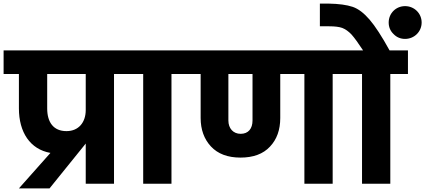

<svg xmlns="http://www.w3.org/2000/svg" viewBox="-37 -1020 2361 1066"><path d="M-17 -609H68V-418C68 -286 130 -191 243 -171L68 26H238L439 -223V0H596V-609H694V-740H-17ZM439 -609V-409C439 -341 400 -292 332 -292C260 -292 225 -341 225 -418V-609Z M758 -609V0H915V-609H1013V-740H660V-609Z M1077 -609V-365C1077 -301 1096 -248 1134 -207C1172 -166 1227 -145 1298 -145C1369 -145 1424 -165 1462 -206C1500 -246 1519 -299 1519 -365V-609H1653V0H1810V-609H1909V-740H979V-609ZM1231 -351V-609H1365V-351C1365 -306 1342 -277 1299 -277C1258 -277 1231 -307 1231 -351Z M1791 -874C1822 -874 1846 -871 1863 -865C1881 -858 1898 -846 1915 -828C1931 -810 1952 -781 1979 -740H1875V-609H1973V0H2130V-609H2228V-740H2126C2083 -818 2046 -875 2015 -911C1984 -947 1953 -971 1921 -982C1888 -993 1844 -999 1788 -1000H1739V-874ZM2148 -831C2165 -813 2187 -804 2212 -804C2263 -804 2304 -844 2304 -895C2304 -946 2263 -986 2212 -986C2161 -986 2121 -946 2121 -895C2121 -870 2130 -848 2148 -831Z"/></svg>

Font: Poppins
Style: Bold
Weight: 700
Designer: Ninad Kale (Devanagari), Jonny Pinhorn (Latin)
Foundry: Indian Type Foundry
Version: 4.004